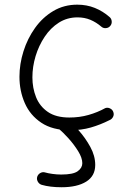

<svg xmlns="http://www.w3.org/2000/svg" viewBox="-20 -536 563 819"><path d="M450.2 -425.3Q443.4 -417 431.9 -416Q420.4 -415 412.1 -422.4Q390.6 -440.9 365.7 -451.4Q340.8 -461.9 310.5 -461.9Q266.6 -461.9 231.2 -439.5Q195.8 -417 170.7 -379.4Q145.5 -341.8 131.8 -296.6Q118.2 -251.5 118.2 -206.1Q118.2 -160.6 133.8 -121.6Q149.4 -82.5 184.1 -58.6Q218.8 -34.7 275.9 -34.7Q319.3 -34.7 357.7 -45.7Q396 -56.6 428.7 -74.7Q439 -78.6 449.5 -73.5Q460 -68.4 463.4 -58.1Q467.3 -47.4 462.2 -37.4Q457 -27.3 446.8 -23.4Q408.2 -3.9 367.7 7.8Q327.1 19.5 279.3 19.5Q204.1 19.5 156.2 -12.5Q108.4 -44.4 85.7 -96.4Q63 -148.4 63 -208.5Q63 -262.7 80.1 -317.1Q97.2 -371.6 129.4 -416.7Q161.6 -461.9 207.3 -489Q252.9 -516.1 309.6 -516.1Q350.1 -516.1 384.5 -502.2Q418.9 -488.3 447.3 -463.4Q455.6 -456.5 456.5 -445.1Q457.5 -433.6 450.2 -425.3ZM225.1 -25.9Q232.4 -34.7 243.9 -35.9Q255.4 -37.1 263.7 -30.3Q287.1 -11.7 315.7 20.3Q344.2 52.2 365.2 90.6Q386.2 128.9 386.2 167.5Q386.2 214.8 347.7 238.8Q309.1 262.7 242.7 262.7Q193.4 262.7 157.7 252.4Q147 249 141.4 239Q135.7 229 138.7 218.3Q142.1 207.5 152.1 201.9Q162.1 196.3 172.9 199.7Q184.6 203.1 203.4 205.8Q222.2 208.5 241.2 208.5Q292 208.5 311.5 194.3Q331.1 180.2 331.1 160.2Q331.1 137.7 313.5 109.1Q295.9 80.6 272.2 54.2Q248.5 27.8 229.5 12.7Q220.7 5.4 219.5 -6.1Q218.3 -17.6 225.1 -25.9Z"/></svg>

Font: Mikhak-FD Light
Style: Regular
Weight: 300
Designer: Amin Abedi
Version: Version 3.2